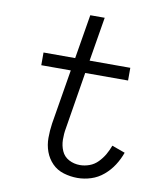

<svg xmlns="http://www.w3.org/2000/svg" viewBox="-83 -803 743 878"><g transform="rotate(10 288.0 -363.5)"><path d="M336 8Q367 8 398.5 -2Q430 -12 456 -34Q482 -56 500 -84Q518 -112 529 -143L468 -165Q460 -143 448.5 -123Q437 -103 420 -85.5Q403 -68 381 -60Q359 -52 337 -52Q309 -52 285.5 -64.5Q262 -77 251.5 -101Q241 -125 240.5 -152.5Q240 -180 245 -207L288 -471H487V-530H298L332 -735H265L231 -530H84V-471H221L179 -217Q174 -183 174 -149.5Q174 -116 185 -86Q196 -56 218 -33.5Q240 -11 271.5 -1.5Q303 8 336 8Z"/></g></svg>

Font: Iosevka Sparkle Light
Style: Italic
Weight: 300
Italic angle: -9°
Designer: Belleve Invis
Foundry: Belleve Invis
Version: Version 4.5.0; ttfautohint (v1.8.3)